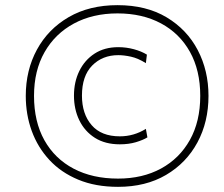

<svg xmlns="http://www.w3.org/2000/svg" viewBox="-20 -716 869 745"><path d="M438 9Q350.5 9 283.8 -18.8Q217 -46.5 171.8 -95.2Q126.5 -144 103.2 -207.8Q80 -271.5 80 -344Q80 -443.5 123.2 -523.2Q166.5 -603 246.5 -649.5Q326.5 -696 436 -696Q547.5 -696 626.5 -648.8Q705.5 -601.5 747.2 -521.8Q789 -442 789 -344Q789 -243 746 -163.2Q703 -83.5 624.2 -37.2Q545.5 9 438 9ZM438 -23Q533 -23 604.8 -62Q676.5 -101 716.8 -173Q757 -245 757 -344Q757 -443 717 -514.8Q677 -586.5 604.8 -625.2Q532.5 -664 436 -664Q340 -664 267 -624.8Q194 -585.5 153 -513.8Q112 -442 112 -344Q112 -244 152.2 -172Q192.5 -100 265.8 -61.5Q339 -23 438 -23ZM445 -156Q388 -156 348.2 -181.2Q308.5 -206.5 287.8 -249.2Q267 -292 267 -345Q267 -398 287.8 -440.5Q308.5 -483 347 -508Q385.5 -533 439 -533Q470 -533 499.5 -525Q529 -517 550 -504L546 -471Q515.5 -490 488.5 -496Q461.5 -502 439 -502Q377.5 -502 337.8 -461.8Q298 -421.5 298 -345Q298 -274 335.5 -230.5Q373 -187 445 -187Q499.5 -187 546 -216L552 -183Q535 -172.5 507.2 -164.2Q479.5 -156 445 -156Z"/></svg>

Font: Heraclito Thin
Style: Italic
Weight: 100
Italic angle: -12°
Designer: Kostas Bartsokas (font) & Cristiano Sobral (main changes)
Foundry: Kostas Bartsokas (font) & Cristiano Sobral (main changes)
Version: Version 1.00;July 8, 2020;FontCreator 13.0.0.2655 64-bit